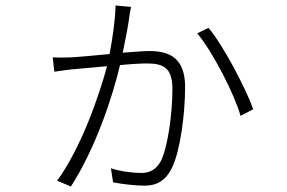

<svg xmlns="http://www.w3.org/2000/svg" viewBox="-20 -630 1040 696"><path d="M736 -529 695 -509C751 -442 829 -291 852 -210L898 -234C872 -308 789 -466 736 -529ZM171 -422 177 -370C193 -373 215 -375 235 -378L368 -390C341 -288 274 -93 187 25L237 46C328 -95 389 -283 415 -394C455 -398 491 -400 512 -400C572 -400 605 -385 605 -307C605 -218 588 -93 562 -44C542 -10 517 -3 491 -3C464 -3 420 -8 382 -20L390 31C422 37 468 43 504 43C546 43 580 27 604 -23C633 -83 651 -215 651 -315C651 -420 594 -445 521 -445C502 -445 466 -442 425 -439C436 -491 447 -550 449 -572C451 -582 452 -590 455 -605L399 -610C397 -551 388 -490 377 -434C320 -429 263 -423 235 -422C213 -421 192 -421 171 -422Z"/></svg>

Font: Noto Sans HK Light
Style: Regular
Weight: 300
Designer: Ryoko NISHIZUKA 西塚涼子 (kana, bopomofo & ideographs); Paul D. Hunt (Latin, Greek & Cyrillic); Sandoll Communications 산돌커뮤니
Foundry: Adobe
Version: Version 2.004;hotconv 1.0.118;makeotfexe 2.5.65603